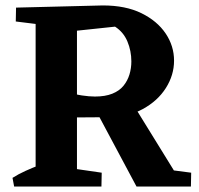

<svg xmlns="http://www.w3.org/2000/svg" viewBox="-20 -686 732 706"><path d="M233 -254 228 -348Q255 -339 281.5 -335Q308 -331 329 -331Q367 -331 393 -341.5Q419 -352 434 -370.5Q449 -389 456 -412Q463 -435 463 -460Q463 -499 448.5 -533.5Q434 -568 403 -588L252 -572L39 -658L358 -666Q442 -666 500 -637.5Q558 -609 589 -563Q620 -517 620 -463Q620 -410 590 -362.5Q560 -315 505 -285Q450 -255 375 -255ZM32 0 26 -32Q48 -46 73.5 -57.5Q99 -69 125 -79L126 0ZM213 0 216 -71 354 -51 353 0ZM111 0V-658H263V0ZM542 0 545 -69 683 -51 682 0ZM151 -593 38 -607 39 -658H151ZM482 0 325 -294 469 -303 656 0Z"/></svg>

Font: Eczar SemiBold
Style: Regular
Weight: 600
Designer: Vaibhav Singh
Foundry: Rosetta Type Foundry
Version: Version 2.000